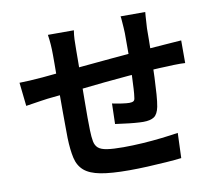

<svg xmlns="http://www.w3.org/2000/svg" viewBox="-87 -889 1173 1027"><g transform="rotate(-10 500.0 -375.5)"><path d="M765 -785Q764 -777 763 -761.5Q762 -746 761 -729Q760 -712 759 -698Q759 -665 758.5 -634Q758 -603 757.5 -575.5Q757 -548 756 -522Q755 -478 753 -430Q751 -382 748 -341Q745 -300 740 -274Q732 -235 712 -221.5Q692 -208 653 -208Q636 -208 606.5 -210.5Q577 -213 548.5 -217Q520 -221 502 -223L505 -334Q528 -329 555.5 -325Q583 -321 597 -321Q612 -321 619.5 -325.5Q627 -330 628 -344Q631 -363 632.5 -392Q634 -421 635.5 -455.5Q637 -490 638 -523Q638 -550 638 -577.5Q638 -605 638 -634.5Q638 -664 638 -693Q638 -706 636.5 -723.5Q635 -741 634 -758Q633 -775 631 -785ZM372 -755Q368 -730 367 -706.5Q366 -683 366 -651Q366 -624 365.5 -579Q365 -534 364.5 -481.5Q364 -429 363.5 -376.5Q363 -324 363 -281Q363 -238 364 -213Q365 -176 369.5 -152.5Q374 -129 389 -116Q404 -103 436.5 -98Q469 -93 525 -93Q574 -93 629 -96.5Q684 -100 735 -106Q786 -112 824 -118L819 18Q786 22 737 25.5Q688 29 635 31.5Q582 34 534 34Q437 34 379 23Q321 12 291 -14Q261 -40 251 -84Q241 -128 239 -193Q239 -215 238.5 -252Q238 -289 238 -334.5Q238 -380 238 -428Q238 -476 238.5 -519.5Q239 -563 239 -596Q239 -629 239 -644Q239 -675 237 -702Q235 -729 231 -755ZM37 -529Q59 -529 92 -531Q125 -533 163 -536Q193 -539 252 -544.5Q311 -550 386 -557Q461 -564 542.5 -571.5Q624 -579 699 -585Q774 -591 832 -595Q853 -597 879.5 -598.5Q906 -600 928 -602V-479Q920 -480 902 -480Q884 -480 864.5 -479.5Q845 -479 832 -478Q793 -477 737 -473.5Q681 -470 617 -464.5Q553 -459 486.5 -452.5Q420 -446 359 -439Q298 -432 249 -427Q200 -422 171 -419Q155 -417 132 -413.5Q109 -410 86.5 -406.5Q64 -403 51 -401Z"/></g></svg>

Font: Noto Sans SC
Style: Bold
Weight: 700
Designer: Ryoko NISHIZUKA  (kana, bopomofo & ideographs); Paul D. Hunt (Latin, Greek & Cyrillic); Sandoll Communications , Soo-you
Foundry: Adobe
Version: Version 2.004-H2;hotconv 1.0.118;makeotfexe 2.5.65603